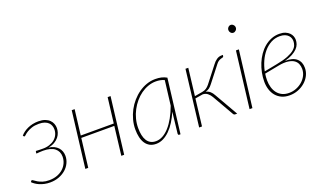

<svg xmlns="http://www.w3.org/2000/svg" viewBox="-71 -1141 2662 1582"><g transform="rotate(-20 1259.5 -350.0)"><path d="M74 -433.5Q85.5 -447.5 102 -459.8Q118.5 -472 138.8 -481.2Q159 -490.5 183 -495.8Q207 -501 233.5 -501Q267.5 -501 291.5 -492Q315.5 -483 330.5 -468.2Q345.5 -453.5 352.5 -435Q359.5 -416.5 359.5 -397.5Q359.5 -378.5 353.2 -358.5Q347 -338.5 332.8 -320.5Q318.5 -302.5 295.5 -288.8Q272.5 -275 238.5 -269Q266 -266 286.5 -255.8Q307 -245.5 320.5 -230.8Q334 -216 340.8 -197.2Q347.5 -178.5 347.5 -158Q347.5 -125.5 333.5 -95.8Q319.5 -66 294 -43.5Q268.5 -21 233 -7.5Q197.5 6 155 6Q129 6 106.2 1Q83.5 -4 64.5 -12Q45.5 -20 30.8 -30.2Q16 -40.5 6 -50.5L11.5 -59.5Q14.5 -63.5 18.5 -63.5Q23.5 -63.5 33 -55.8Q42.5 -48 58.5 -38.8Q74.5 -29.5 98 -21.8Q121.5 -14 154.5 -14Q192.5 -14 223.8 -25.5Q255 -37 277 -57Q299 -77 311 -103.5Q323 -130 323 -160Q323 -206 289.5 -233Q256 -260 188 -260Q173.5 -260 159.8 -259Q146 -258 129 -256.5Q129 -262 129.2 -267.5Q129.5 -273 132 -278.5Q146 -277.5 159.5 -277Q173 -276.5 187.5 -276.5Q222 -275.5 249.8 -284.5Q277.5 -293.5 296.8 -309.5Q316 -325.5 326.2 -347.2Q336.5 -369 336.5 -394Q336.5 -410.5 331 -426Q325.5 -441.5 313.2 -453.5Q301 -465.5 280.8 -473Q260.5 -480.5 231 -480.5Q193.5 -480.5 167.5 -471.5Q141.5 -462.5 124.8 -451.8Q108 -441 98.8 -432Q89.5 -423 85.5 -423Q83 -423 79.5 -426.5L74 -433.5Z M865 -493 805 0H780L810 -251.5H520.5L490 0H464.5L524.5 -493H550L523 -271.5H812.5L839.5 -493Z M1299 0H1288Q1282 0 1280 -3.8Q1278 -7.5 1278 -11.5L1299 -198Q1280 -153 1256.2 -115.5Q1232.5 -78 1205.2 -51Q1178 -24 1147.5 -9Q1117 6 1085 6Q1053 6 1030 -6.5Q1007 -19 992 -41.5Q977 -64 969.8 -95.2Q962.5 -126.5 962.5 -164.5Q962.5 -207 973.5 -248.2Q984.5 -289.5 1004.2 -326.8Q1024 -364 1051.5 -395.5Q1079 -427 1111.8 -450Q1144.5 -473 1181.5 -486Q1218.5 -499 1258 -499Q1286.5 -499 1310.2 -493.8Q1334 -488.5 1357 -475.5ZM1091 -15.5Q1122 -15.5 1151.8 -32Q1181.5 -48.5 1208.8 -79Q1236 -109.5 1260 -152.5Q1284 -195.5 1303.5 -248.5L1330 -464Q1313 -472 1294.5 -475.5Q1276 -479 1256 -479Q1221 -479 1187.5 -467Q1154 -455 1124.2 -433.8Q1094.5 -412.5 1069.8 -383.2Q1045 -354 1026.8 -319.5Q1008.5 -285 998.5 -246.2Q988.5 -207.5 988.5 -167.5Q988.5 -132 994.5 -104Q1000.5 -76 1013 -56.2Q1025.5 -36.5 1044.8 -26Q1064 -15.5 1091 -15.5Z M1759.5 -446Q1775 -467.5 1795 -481.2Q1815 -495 1838 -495H1851L1848.5 -482Q1847 -477 1840.8 -475.5Q1834.5 -474 1825.2 -471.2Q1816 -468.5 1805 -462Q1794 -455.5 1783 -441L1675 -302.5Q1661.5 -285 1648.2 -274.5Q1635 -264 1613.5 -258.5Q1636 -253.5 1651.5 -239.8Q1667 -226 1678.5 -204.5L1796 0H1781.5Q1774.5 0 1770.2 -2.2Q1766 -4.5 1763 -9L1655.5 -196.5Q1643.5 -217.5 1625.5 -232Q1607.5 -246.5 1583 -246.5L1515.5 -235.5L1487.5 0H1462.5L1522 -493H1546.5L1518 -254.5L1586.5 -266.5Q1607.5 -270 1622.2 -279.8Q1637 -289.5 1650 -305.5Z M1990 -493 1929.5 0H1904.5L1964.5 -493ZM2028 -671Q2028 -657.5 2017.8 -647.2Q2007.5 -637 1995 -637Q1982 -637 1972.5 -647.2Q1963 -657.5 1963 -671Q1963 -685 1972.8 -695.2Q1982.5 -705.5 1995.5 -705.5Q2008 -705.5 2018 -695.2Q2028 -685 2028 -671Z M2458 -407Q2458 -388 2451.2 -369Q2444.5 -350 2428 -332.8Q2411.5 -315.5 2384 -300.2Q2356.5 -285 2314.5 -273.5Q2382.5 -275.5 2416.2 -245.8Q2450 -216 2449.5 -164Q2449.5 -129 2433.8 -98Q2418 -67 2391.2 -43.8Q2364.5 -20.5 2329.5 -7Q2294.5 6.5 2255.5 6.5Q2216 6.5 2186.2 -7.2Q2156.5 -21 2136.2 -45Q2116 -69 2105.8 -101.5Q2095.5 -134 2095.5 -171Q2095.5 -210 2103.5 -249.8Q2111.5 -289.5 2126.5 -326Q2141.5 -362.5 2163.5 -394.2Q2185.5 -426 2213.2 -449.2Q2241 -472.5 2274.2 -486Q2307.5 -499.5 2345.5 -499.5Q2376.5 -499.5 2397.8 -490.8Q2419 -482 2432.5 -468.5Q2446 -455 2452 -438.8Q2458 -422.5 2458 -407ZM2125.5 -231Q2121 -202.5 2121 -173.5Q2121 -140 2129.8 -110.8Q2138.5 -81.5 2155.5 -60Q2172.5 -38.5 2198 -26.2Q2223.5 -14 2257.5 -14Q2291 -14 2321.2 -26Q2351.5 -38 2374.8 -58.5Q2398 -79 2411.8 -106.2Q2425.5 -133.5 2425.5 -164Q2425.5 -188 2416.8 -208.5Q2408 -229 2388 -242.5Q2368 -256 2335 -260.2Q2302 -264.5 2253.5 -255.5ZM2342.5 -480Q2300 -480 2264.8 -460.8Q2229.5 -441.5 2202.2 -409.5Q2175 -377.5 2156.2 -336Q2137.5 -294.5 2128.5 -249.5L2239.5 -271Q2303.5 -283 2342.2 -298.5Q2381 -314 2401.8 -331.8Q2422.5 -349.5 2429.2 -368Q2436 -386.5 2436 -404Q2436 -416 2431.5 -429.2Q2427 -442.5 2416.2 -453.8Q2405.5 -465 2387.5 -472.5Q2369.5 -480 2342.5 -480Z"/></g></svg>

Font: Lato Thin
Style: Italic
Weight: 200
Italic angle: -7°
Designer: Lukasz Dziedzic
Foundry: tyPoland Lukasz Dziedzic
Version: Version 2.007; 2014-02-27